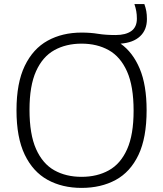

<svg xmlns="http://www.w3.org/2000/svg" viewBox="-20 -908 796 937"><path d="M378 9Q283.5 9 212 -30.5Q140.5 -70 100.5 -153.5Q60.5 -237 60.5 -370Q60.5 -503 100.8 -586.5Q141 -670 212.5 -709.5Q284 -749 378 -749Q421.5 -749 458.2 -743Q495 -737 544 -737Q593.5 -737 620.8 -756.5Q648 -776 648 -817Q648 -837 645 -853.5Q642 -870 636 -888H684.5Q691 -870 694 -853.5Q697 -837 697 -815Q697 -762 663.5 -730.8Q630 -699.5 568.5 -695Q628 -653 661.8 -573Q695.5 -493 695.5 -370Q695.5 -235.5 655.8 -152Q616 -68.5 544.5 -29.8Q473 9 378 9ZM378 -45Q454 -45 511.2 -76.8Q568.5 -108.5 600.2 -179.5Q632 -250.5 632 -367.5Q632 -487.5 600 -559.2Q568 -631 511 -663Q454 -695 378 -695Q302.5 -695 245.2 -663.2Q188 -631.5 156 -560.5Q124 -489.5 124 -372.5Q124 -252.5 156 -180.8Q188 -109 245 -77Q302 -45 378 -45Z"/></svg>

Font: Encode Sans SmExp Lt
Style: Regular
Weight: 300
Width: 6
Designer: Multiple Designers
Foundry: Impallari Type
Version: Version 3.002; ttfautohint (v1.8.3) -l 8 -r 50 -G 200 -x 14 